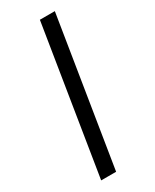

<svg xmlns="http://www.w3.org/2000/svg" viewBox="-225 -763 808 1001"><g transform="rotate(-30 179.5 -262.5)"><path d="M66 180 208 -705H298L156 180Z"/></g></svg>

Font: Nunito Sans 7pt Expanded
Style: Italic
Weight: 400
Width: 7
Italic angle: -9°
Designer: Vernon Adams
Foundry: Vernon Adams
Version: Version 3.101;gftools[0.9.27]